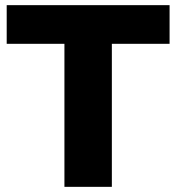

<svg xmlns="http://www.w3.org/2000/svg" viewBox="-20 -725 684 745"><path d="M230 0V-555H6V-705H638V-555H414V0Z"/></svg>

Font: Nunito Sans 12pt ExtraLight 12pt Black
Style: Regular
Weight: 900
Version: Version 3.101;gftools[0.9.27]